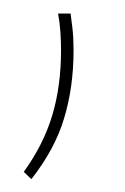

<svg xmlns="http://www.w3.org/2000/svg" viewBox="-20 -132 190 291"><path d="M87 -111.5Q88 -104.5 89.8 -89.2Q91.5 -74 91.5 -56Q91.5 0 77.2 47.2Q63 94.5 27.5 139.5L16 128.5Q46 87 59.2 42.8Q72.5 -1.5 72.5 -55.5Q72.5 -70 71.5 -84.2Q70.5 -98.5 68 -111.5Z"/></svg>

Font: Anek Gurmukhi Thin
Style: Regular
Weight: 250
Designer: Sarang Kulkarni (Gurmukhi), Yesha Goshar (Latin)
Foundry: Ek Type
Version: Version 1.003